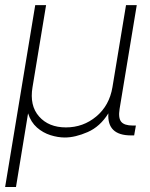

<svg xmlns="http://www.w3.org/2000/svg" viewBox="-33 -536 594 760"><path d="M-12.7 204.1 106.4 -515.6H149.4L95.7 -190.9Q83.5 -118.2 121.6 -75Q159.7 -31.7 228 -31.7Q296.4 -31.7 348.1 -75Q399.9 -118.2 412.1 -190.9L465.8 -515.6H508.3L440.4 -105Q434.6 -68.8 446.8 -54Q459 -39.1 492.2 -39.1H504.9L498 0H485.8Q390.1 0 396 -87.4Q363.3 -34.7 314 -13.2Q264.6 8.3 223.6 8.3Q196.3 8.3 166.7 -1Q137.2 -10.3 113.3 -31.2Q89.4 -52.2 78.1 -87.4L30.3 204.1Z"/></svg>

Font: Inter Display ExtraLight
Style: Italic
Weight: 200
Italic angle: -9.39999°
Designer: Rasmus Andersson
Foundry: rsms
Version: Version 4.000;git-a52131595